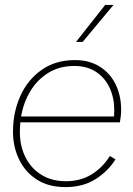

<svg xmlns="http://www.w3.org/2000/svg" viewBox="-20 -754 542 783"><path d="M247 9Q178 9 130.5 -21.5Q83 -52 58 -103.5Q33 -155 33 -217Q33 -295 62.5 -361.5Q92 -428 149 -468.5Q206 -509 286 -509Q344 -509 386.5 -482.5Q429 -456 451.5 -410Q474 -364 474 -307Q474 -282 469 -255H63Q61 -236 61 -216Q61 -158 84 -112.5Q107 -67 149 -41Q191 -15 249 -15Q310 -15 355.5 -44Q401 -73 428 -118L451 -104Q420 -55 369 -23Q318 9 247 9ZM283 -485Q223 -485 178 -457.5Q133 -430 104.5 -383.5Q76 -337 66 -279H445Q446 -294 446 -305Q446 -355 427 -396Q408 -437 371.5 -461Q335 -485 283 -485ZM409 -734H443L317 -583H290Z"/></svg>

Font: Prodigy Sans ExtraLight
Style: Italic
Weight: 200
Italic angle: -13°
Designer: Wei Huang
Foundry: Wei Huang
Version: Version 1.003; ttfautohint (v1.8.3)